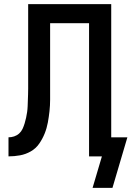

<svg xmlns="http://www.w3.org/2000/svg" viewBox="-20 -755 640 927"><path d="M427 152 472 0H410V-643H222V-330Q222 -302 222 -274Q222 -246 219 -218.5Q216 -191 211 -163.5Q206 -136 195.5 -110Q185 -84 169 -61Q153 -38 128.5 -24Q104 -10 76.5 -5Q49 0 21 0V-92Q35 -92 48.5 -96.5Q62 -101 72.5 -110.5Q83 -120 89 -133Q95 -146 99 -159.5Q103 -173 106 -186.5Q109 -200 111 -214Q113 -228 113.5 -242.5Q114 -257 114.5 -271Q115 -285 115.5 -299Q116 -313 116 -327V-735H517V-92H595L523 152Z"/></svg>

Font: Iosevka Semibold Extended
Style: Regular
Weight: 600
Width: 7
Monospace: yes
Designer: Belleve Invis
Foundry: Belleve Invis
Version: Version 32.5.0; ttfautohint (v1.8.4)